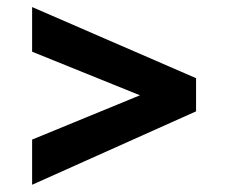

<svg xmlns="http://www.w3.org/2000/svg" viewBox="-20 -546 640 544"><path d="M71 -150.5 376.5 -276 71 -399.5V-526L535.5 -324.5V-230.5L71 -22.5Z"/></svg>

Font: JuliaMono ExtraBold
Style: Regular
Weight: 800
Monospace: yes
Designer: cormullion
Foundry: corm
Version: Version 0.055; ttfautohint (v1.8.4)